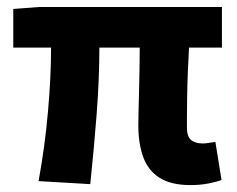

<svg xmlns="http://www.w3.org/2000/svg" viewBox="-20 -516 675 547"><path d="M522.6 11.3Q467.1 11.3 434.5 -9.6Q401.8 -30.4 388 -68.7Q374.1 -107 374.1 -158.4Q374.1 -169.4 374.6 -193.4Q375.1 -217.5 376 -249.5Q376.9 -281.5 377.4 -315.4Q377.9 -349.3 378.1 -380.4H263.1Q263.1 -291.5 255.3 -190.2Q247.4 -89 237.2 8.6L89.9 0Q108.2 -100.1 116.8 -199.2Q125.5 -298.3 125.5 -380.4H17.8V-490.5L92 -496.1H612.3V-380.4H518.5Q516.7 -348.1 515.2 -312Q513.7 -275.8 513.2 -242.5Q512.7 -209.2 512.6 -185.1Q512.5 -160.9 512.5 -152.4Q512.5 -127.4 524.2 -117.4Q535.9 -107.3 557.6 -107.3Q565.1 -107.3 574.1 -108.8Q583.2 -110.3 593.6 -111.7L611.1 -3.3Q597 2.2 573.8 6.7Q550.6 11.3 522.6 11.3Z"/></svg>

Font: Source Sans 3 VF
Style: Regular
Weight: 200
Designer: Paul D. Hunt
Foundry: Adobe
Version: Version 3.046;hotconv 1.0.118;makeotfexe 2.5.65603